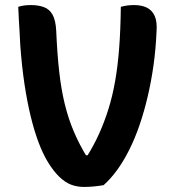

<svg xmlns="http://www.w3.org/2000/svg" viewBox="-20 -728 690 758"><path d="M102 -708Q131 -708 153 -700Q175 -692 187.5 -670Q200 -648 202 -605Q206 -513 214 -443Q222 -373 236 -316Q250 -259 271.5 -208.5Q293 -158 324 -107L280 -115H362L321 -107Q350 -153 371 -199.5Q392 -246 408 -297Q424 -348 434.5 -407.5Q445 -467 450.5 -539Q456 -611 457 -701Q471 -705 484 -706.5Q497 -708 509 -708Q539 -708 559.5 -698Q580 -688 590.5 -665.5Q601 -643 598 -603Q595 -534 586 -470Q577 -406 563 -346.5Q549 -287 531 -234.5Q513 -182 490.5 -137Q468 -92 442.5 -57Q417 -22 389 3Q371 6 351.5 8Q332 10 312 10Q284 10 260.5 1Q237 -8 213 -31Q190 -54 169.5 -87.5Q149 -121 132 -166.5Q115 -212 101 -269.5Q87 -327 76.5 -397Q66 -467 60 -550Q59 -574 57.5 -598.5Q56 -623 54.5 -649Q53 -675 52 -701Q64 -705 76.5 -706.5Q89 -708 102 -708Z"/></svg>

Font: Recursive Casual
Style: Bold
Weight: 700
Version: Version 1.085